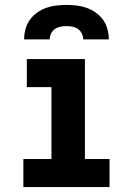

<svg xmlns="http://www.w3.org/2000/svg" viewBox="-20 -760 540 780"><path d="M75 0V-114H189V-406H89V-520H325V-114H425V0ZM78 -600Q78 -621 83.5 -641.5Q89 -662 101 -679Q113 -696 130.5 -708.5Q148 -721 167.5 -728Q187 -735 208 -737.5Q229 -740 250 -740Q271 -740 292 -737.5Q313 -735 332.5 -728Q352 -721 369.5 -708.5Q387 -696 399 -679Q411 -662 416.5 -641.5Q422 -621 422 -600H318Q318 -612 312.5 -623.5Q307 -635 297 -642Q287 -649 274.5 -651.5Q262 -654 250 -654Q238 -654 225.5 -651.5Q213 -649 203 -642Q193 -635 187.5 -623.5Q182 -612 182 -600Z"/></svg>

Font: Iosevka Term Curly Heavy
Style: Regular
Weight: 900
Designer: Belleve Invis
Foundry: Belleve Invis
Version: Version 32.3.0